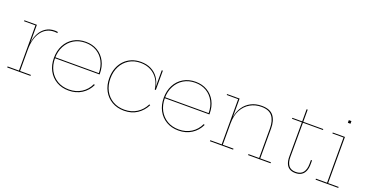

<svg xmlns="http://www.w3.org/2000/svg" viewBox="-34 -1352 3830 2007"><g transform="rotate(20 1881.0 -348.0)"><path d="M189 -11H309V0H50V-11H177V-514H50V-524.5H189ZM420 -516Q412.5 -517.5 404.8 -518.5Q397 -519.5 386.5 -519.5Q296.5 -519.5 242.8 -447Q189 -374.5 189 -247.5L183.5 -330.5H190Q197.5 -386.5 222.2 -432.2Q247 -478 288.5 -505Q330 -532 387.5 -532Q397 -532 404.2 -531.2Q411.5 -530.5 420 -529Z M733.5 8Q656.5 8 598.2 -26.2Q540 -60.5 507.2 -121.2Q474.5 -182 474.5 -261.5Q474.5 -341 506.8 -402.2Q539 -463.5 597.2 -498.2Q655.5 -533 732 -533Q807.5 -533 863.8 -499.2Q920 -465.5 951.2 -406.2Q982.5 -347 982.5 -269.5Q982.5 -267.5 982.5 -265Q982.5 -262.5 982.5 -261H970.5Q970.5 -263 970.5 -265.5Q970.5 -268 970.5 -270.5Q970.5 -344 940.8 -400.8Q911 -457.5 857.5 -489.8Q804 -522 732 -522Q659 -522 603.8 -488.5Q548.5 -455 517.5 -396.2Q486.5 -337.5 486.5 -261.5Q486.5 -185.5 517.8 -127.2Q549 -69 604.5 -36.2Q660 -3.5 733.5 -3.5Q812 -3.5 871.5 -41.2Q931 -79 961.5 -145.5L973.5 -141Q941.5 -72 879 -32Q816.5 8 733.5 8ZM482 -261V-271.5H978L980.5 -261Z M1350 8Q1273 8 1214.5 -26.2Q1156 -60.5 1123.2 -121.2Q1090.5 -182 1090.5 -261.5Q1090.5 -321 1108.8 -370.8Q1127 -420.5 1161 -457Q1195 -493.5 1242 -513.2Q1289 -533 1346 -533Q1411.5 -533 1460 -508.2Q1508.5 -483.5 1538 -441.8Q1567.5 -400 1577 -349.5H1582.5L1578.5 -310Q1571 -373.5 1540.2 -421.2Q1509.5 -469 1459.8 -495.5Q1410 -522 1346 -522Q1273.5 -522 1218.8 -488.5Q1164 -455 1133.5 -396.2Q1103 -337.5 1103 -261.5Q1103 -185.5 1134 -127.2Q1165 -69 1220.8 -36.2Q1276.5 -3.5 1350 -3.5Q1429 -3.5 1488 -41.8Q1547 -80 1578.5 -145L1589.5 -140Q1556 -73 1495 -32.5Q1434 8 1350 8ZM1578.5 -310V-524.5H1590.5V-310Z M1955 8Q1878 8 1819.8 -26.2Q1761.5 -60.5 1728.8 -121.2Q1696 -182 1696 -261.5Q1696 -341 1728.2 -402.2Q1760.5 -463.5 1818.8 -498.2Q1877 -533 1953.5 -533Q2029 -533 2085.2 -499.2Q2141.5 -465.5 2172.8 -406.2Q2204 -347 2204 -269.5Q2204 -267.5 2204 -265Q2204 -262.5 2204 -261H2192Q2192 -263 2192 -265.5Q2192 -268 2192 -270.5Q2192 -344 2162.2 -400.8Q2132.5 -457.5 2079 -489.8Q2025.5 -522 1953.5 -522Q1880.5 -522 1825.2 -488.5Q1770 -455 1739 -396.2Q1708 -337.5 1708 -261.5Q1708 -185.5 1739.2 -127.2Q1770.5 -69 1826 -36.2Q1881.5 -3.5 1955 -3.5Q2033.5 -3.5 2093 -41.2Q2152.5 -79 2183 -145.5L2195 -141Q2163 -72 2100.5 -32Q2038 8 1955 8ZM1703.5 -261V-271.5H2199.5L2202 -261Z M2444 -11H2563V0H2305V-11H2432V-514H2305V-524.5H2444ZM2848.5 -11V-342Q2848.5 -426.5 2811.2 -474.2Q2774 -522 2689 -522Q2621.5 -522 2566 -490.5Q2510.5 -459 2477.2 -398Q2444 -337 2444 -248L2438.5 -325.5H2445.5Q2455.5 -385.5 2487.5 -432.5Q2519.5 -479.5 2570.8 -506.2Q2622 -533 2689.5 -533Q2782 -533 2821.2 -482.2Q2860.5 -431.5 2860.5 -342.5V-11H2979.5V0H2729.5V-11Z M3151.5 -133Q3151.5 -73 3176.2 -38.8Q3201 -4.5 3257 -4.5Q3311.5 -4.5 3338 -38.2Q3364.5 -72 3364.5 -133.5V-176.5H3376.5V-133.5Q3376.5 -89 3363.2 -57.5Q3350 -26 3323.5 -9.2Q3297 7.5 3257 7.5Q3216 7.5 3190 -9.2Q3164 -26 3151.8 -57.5Q3139.5 -89 3139.5 -133L3140.5 -514H3031V-524.5H3140.5V-659.5H3152.5V-524.5H3375V-514H3152.5Z M3616 -11H3732.5V0H3480.5V-11H3604V-514H3480.5V-524.5H3616ZM3594 -703.5H3623V-674H3594Z"/></g></svg>

Font: Hepta Slab ExtraLight Thin
Style: Regular
Weight: 250
Version: Version 1.102